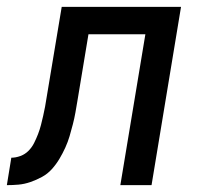

<svg xmlns="http://www.w3.org/2000/svg" viewBox="-60 -540 580 560"><path d="M-40 0 -27 -80Q-14 -80 -0.5 -85Q13 -90 23 -100Q33 -110 39.5 -123Q46 -136 51 -149Q56 -162 59.5 -175.5Q63 -189 66 -202.5Q69 -216 71.5 -229Q74 -242 76 -256L120 -520H468L382 0H291L364 -440H198L166 -247Q163 -229 160 -212Q157 -195 152.5 -177.5Q148 -160 143 -143Q138 -126 130.5 -109.5Q123 -93 113.5 -77Q104 -61 91.5 -47Q79 -33 62.5 -24Q46 -15 28.5 -9Q11 -3 -6 -1.5Q-23 0 -40 0Z"/></svg>

Font: Iosevka Term Curly Md Obl
Style: Regular
Weight: 500
Italic angle: -9°
Designer: Belleve Invis
Foundry: Belleve Invis
Version: Version 32.3.0